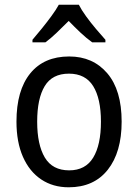

<svg xmlns="http://www.w3.org/2000/svg" viewBox="-20 -786 586 816"><path d="M497 -269Q497 -139 438 -64.5Q379 10 272 10Q205 10 155 -23.5Q105 -57 77.5 -119.5Q50 -182 50 -269Q50 -402 108.5 -474Q167 -546 274 -546Q375 -546 436 -474.5Q497 -403 497 -269ZM138 -269Q138 -171 170.5 -116.5Q203 -62 274 -62Q343 -62 376 -116Q409 -170 409 -269Q409 -367 376 -420Q343 -473 273 -473Q202 -473 170 -420Q138 -367 138 -269ZM315 -766Q326 -744 346 -716.5Q366 -689 388 -663Q410 -637 428 -617V-606H372Q348 -623 322.5 -647Q297 -671 272 -697Q246 -671 221 -647Q196 -623 173 -606H118V-617Q136 -638 157.5 -664.5Q179 -691 198.5 -717.5Q218 -744 230 -766Z"/></svg>

Font: Noto Sans Gurmukhi SemiCondensed
Style: Regular
Weight: 400
Width: 4
Designer: Jelle Bosma - Monotype Design Team
Foundry: Monotype Imaging Inc.
Version: Version 2.004; ttfautohint (v1.8.4.7-5d5b)